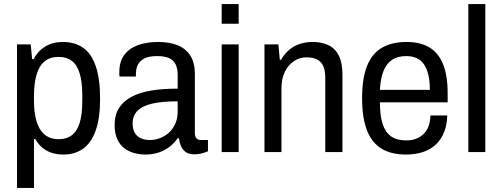

<svg xmlns="http://www.w3.org/2000/svg" viewBox="-20 -743 2454 938"><path d="M63 175V-526H130L137 -454H144Q165 -494 201.5 -516Q238 -538 287 -538Q345 -538 385.5 -510Q426 -482 447.5 -420.5Q469 -359 469 -260Q469 -166 447.5 -105.5Q426 -45 386 -16.5Q346 12 290 12Q260 12 234 4Q208 -4 187.5 -21Q167 -38 152 -64H146V175ZM265 -63Q305 -63 331 -82.5Q357 -102 369.5 -143.5Q382 -185 382 -250V-276Q382 -343 369 -385Q356 -427 330.5 -446Q305 -465 266 -465Q224 -465 197.5 -443Q171 -421 158.5 -378Q146 -335 146 -274V-252Q146 -200 155 -163.5Q164 -127 180 -105Q196 -83 217.5 -73Q239 -63 265 -63Z M690 12Q662 12 635 4.5Q608 -3 586.5 -19.5Q565 -36 552.5 -64Q540 -92 540 -132Q540 -181 561 -214.5Q582 -248 621.5 -269.5Q661 -291 718 -300.5Q775 -310 848 -310V-377Q848 -406 839 -426.5Q830 -447 808 -458Q786 -469 747 -469Q706 -469 683.5 -456.5Q661 -444 652.5 -424.5Q644 -405 644 -382V-369H564Q563 -374 563 -379Q563 -384 563 -391Q563 -442 587 -474.5Q611 -507 654 -522.5Q697 -538 753 -538Q810 -538 850 -521Q890 -504 911 -469.5Q932 -435 932 -382V-93Q932 -75 940 -67Q948 -59 960 -59H996V-4Q982 2 965.5 6.5Q949 11 929 11Q904 11 888.5 0.5Q873 -10 865 -28Q857 -46 854 -68H848Q832 -44 808.5 -26Q785 -8 755.5 2Q726 12 690 12ZM712 -59Q738 -59 762.5 -68.5Q787 -78 806 -95.5Q825 -113 836.5 -139Q848 -165 848 -198V-248Q773 -248 724.5 -237Q676 -226 652 -202Q628 -178 628 -140Q628 -113 638 -95Q648 -77 667 -68Q686 -59 712 -59Z M1063 -627V-723H1146V-627ZM1063 0V-526H1146V0Z M1272 0V-526H1340L1347 -451H1353Q1371 -482 1394.5 -501Q1418 -520 1446.5 -529Q1475 -538 1507 -538Q1551 -538 1584 -522.5Q1617 -507 1635 -472Q1653 -437 1653 -378V0H1569V-363Q1569 -391 1563 -410Q1557 -429 1545.5 -440.5Q1534 -452 1516.5 -457.5Q1499 -463 1478 -463Q1445 -463 1417 -445Q1389 -427 1372 -393Q1355 -359 1355 -310V0Z M1963 12Q1891 12 1843.5 -17Q1796 -46 1772.5 -107Q1749 -168 1749 -263Q1749 -360 1773 -420.5Q1797 -481 1845.5 -509.5Q1894 -538 1967 -538Q2033 -538 2077.5 -511.5Q2122 -485 2144.5 -429.5Q2167 -374 2167 -287V-243H1836Q1836 -178 1849.5 -137Q1863 -96 1891 -76.5Q1919 -57 1964 -57Q1992 -57 2013.5 -65.5Q2035 -74 2050.5 -89.5Q2066 -105 2074 -127.5Q2082 -150 2083 -179H2165Q2164 -135 2150.5 -99.5Q2137 -64 2111.5 -39Q2086 -14 2048.5 -1Q2011 12 1963 12ZM1836 -304H2080Q2080 -349 2072 -380Q2064 -411 2049.5 -431Q2035 -451 2013.5 -460Q1992 -469 1964 -469Q1922 -469 1894.5 -450Q1867 -431 1853 -395Q1839 -359 1836 -304Z M2268 0V-723H2351V0Z"/></svg>

Font: Archivo SemiCondensed
Style: Regular
Weight: 400
Width: 4
Designer: Hector Gatti
Foundry: Omnibus-Type
Version: Version 2.001